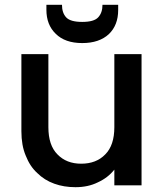

<svg xmlns="http://www.w3.org/2000/svg" viewBox="-20 -778 689 806"><path d="M460 -65.9Q433.1 -31.7 390.1 -12.2Q349.6 7.8 296.9 7.8Q248 7.8 208 -6.8Q166.5 -21.5 136.2 -51.8Q105.5 -79.6 87.9 -125Q69.8 -167.5 69.8 -227.1V-550.8H183.1V-244.1Q183.1 -168 221.2 -129.9Q258.8 -90.8 320.8 -90.8Q384.3 -90.8 421.9 -129.9Q460 -168 460 -244.1V-550.8H574.2V0H460ZM174.8 -736.8V-757.8H240.2Q240.2 -724.1 257.8 -705.1Q275.4 -686 325.2 -686Q374.5 -686 392.1 -705.1Q410.2 -724.6 410.2 -757.8H476.1V-735.8Q476.1 -672.4 437 -634.8Q396.5 -597.2 325.2 -597.2Q252.9 -597.2 213.9 -636.2Q174.8 -673.8 174.8 -736.8Z"/></svg>

Font: PoppinsZ Medium
Style: Regular
Weight: 500
Designer: Ninad Kale (Devanagari), Jonny Pinhorn (Latin)
Foundry: Indian Type Foundry
Version: Version 3.002;FEAKit 1.0